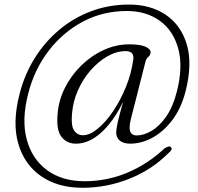

<svg xmlns="http://www.w3.org/2000/svg" viewBox="-20 -720 890 864"><path d="M565 -73.5Q532.5 -73.5 515.8 -90.5Q499 -107.5 504 -137Q506 -153 512 -179.5Q518 -206 534.5 -262.5Q489.5 -171.5 434.5 -122.5Q379.5 -73.5 322 -73.5Q280.5 -73.5 256.8 -104Q233 -134.5 239 -204.5Q243 -266 271 -322.5Q299 -379 344.2 -423.8Q389.5 -468.5 445.8 -494.5Q502 -520.5 561.5 -520.5Q610 -520.5 634.2 -510Q658.5 -499.5 657.5 -484Q657 -472 648 -464.8Q639 -457.5 635.5 -446L568.5 -182.5Q559 -143 566.5 -126.8Q574 -110.5 594.5 -110.5Q627 -110.5 662.5 -131.5Q698 -152.5 728.2 -196Q758.5 -239.5 775.5 -306.5Q804.5 -419 782.2 -500.8Q760 -582.5 699 -626.5Q638 -670.5 550.5 -670.5Q443.5 -670.5 353.2 -622.8Q263 -575 198.8 -491.2Q134.5 -407.5 107 -299Q76.5 -181.5 100.2 -92.8Q124 -4 191.8 45.8Q259.5 95.5 361 95.5Q461.5 95.5 553.5 56.8Q645.5 18 720 -52Q729 -58 737 -60.2Q745 -62.5 750 -57Q758 -47 738 -31Q663.5 44 561.8 84.5Q460 125 351 125Q241 125 165.5 73.2Q90 21.5 62.2 -73.8Q34.5 -169 68.5 -299Q90.5 -385 136 -458Q181.5 -531 246 -585.2Q310.5 -639.5 390.2 -669.5Q470 -699.5 561 -699.5Q658 -699.5 726.8 -652.8Q795.5 -606 821 -518.2Q846.5 -430.5 814.5 -307Q795.5 -233.5 756.5 -181.2Q717.5 -129 667.5 -101.2Q617.5 -73.5 565 -73.5ZM304 -207.5Q299 -155 313.2 -133.2Q327.5 -111.5 353.5 -111.5Q384 -111.5 419.8 -140.8Q455.5 -170 488.8 -219.2Q522 -268.5 546.8 -329.2Q571.5 -390 580 -453.5Q584 -490 545.5 -490Q504.5 -490 463.2 -466.5Q422 -443 387.2 -403Q352.5 -363 330.2 -312.5Q308 -262 304 -207.5Z"/></svg>

Font: Fraunces 9pt S000 Light
Style: Italic
Weight: 300
Italic angle: -16°
Version: Version 1.000; ttfautohint (v1.8.3)